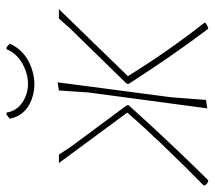

<svg xmlns="http://www.w3.org/2000/svg" viewBox="-60 -598 660 590"><g transform="rotate(-90 270.0 -303.0)"><path d="M420 -613 431 -603Q409 -555 357 -536.5Q305 -518 257.5 -536.5Q210 -555 200 -603L213 -613H219Q224 -582 250 -564.5Q276 -547 307.5 -547Q339 -547 370 -564.5Q401 -582 414 -613ZM232 4 281 -362 287 -452 312 -456 266 -106 258 0ZM9 7Q-1 4 -5 -4V-7Q137 -147 219 -242L64 -452H90L112 -418L241 -244L242 -238Q123 -106 12 6ZM479 7 476 6Q395 -101 307 -238L308 -244L478 -418L508 -452H537L331 -240Q407 -117 495 -5V-2Q487 4 479 7Z"/></g></svg>

Font: Alegreya Sans Thin
Style: Italic
Weight: 100
Italic angle: -7°
Designer: Juan Pablo del Peral
Foundry: Huerta Tipografica
Version: Version 2.007